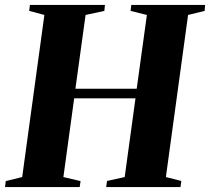

<svg xmlns="http://www.w3.org/2000/svg" viewBox="-38 -763 856 783"><path d="M-17.5 0 -14.5 -24.5 52.5 -41 143 -702 81 -718.5 84 -743H390L387.5 -718.5L311 -702L269.5 -401H519.5L561 -702L494.5 -718.5L497.5 -743H798.5L796.5 -718.5L729 -702L638.5 -41L701.5 -25L698 0H395L398.5 -25L470.5 -41L514.5 -362H264.5L220.5 -41L290.5 -24.5L287 0Z"/></svg>

Font: Merriweather 120pt ExtraBold
Style: Italic
Weight: 800
Italic angle: -7.8°
Version: Version 2.101